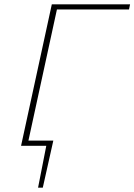

<svg xmlns="http://www.w3.org/2000/svg" viewBox="-20 -678 625 893"><path d="M98 0 103 -24H228L211 0ZM157 195 200 -24H228L179 195ZM78 0 221 -658H250L107 0ZM229 -634 234 -658H585L580 -634Z"/></svg>

Font: Ysabeau Infant Thin
Style: Italic
Weight: 250
Italic angle: -12°
Designer: Christian Thalmann (Catharsis Fonts)
Version: Version 2.001;gftools[0.9.30]; featfreeze: ss01,ss02,lnum